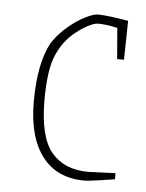

<svg xmlns="http://www.w3.org/2000/svg" viewBox="-41 -485 404 530"><g transform="rotate(5 161.0 -220.0)"><path d="M54 -195Q54 -301 86 -360Q104 -387 128.5 -407.5Q153 -428 175.5 -439Q198 -450 209 -450Q224 -450 247.5 -447Q271 -444 294 -440L292 -332H273L266 -418Q233 -425 213 -425Q202 -425 184.5 -416Q167 -407 149 -392Q117 -366 100 -325Q83 -284 83 -202Q83 -100 118.5 -57.5Q154 -15 221 -15L296 -18V-1Q278 2 249.5 6Q221 10 213 10Q136 10 95 -43.5Q54 -97 54 -195Z"/></g></svg>

Font: Grenze Thin
Style: Regular
Weight: 250
Designer: Renata Polastri
Foundry: Omnibus-Type
Version: Version 1.002; ttfautohint (v1.8)